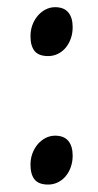

<svg xmlns="http://www.w3.org/2000/svg" viewBox="-20 -489 269 529"><path d="M180.2 -60.1Q180.2 -43 175 -28.6Q169.9 -14.2 160.9 -3.4Q151.9 7.3 139.4 13.4Q127 19.5 112.8 19.5Q86.4 19.5 75.2 5.4Q64 -8.8 64 -35.2Q64 -51.8 69.3 -66.2Q74.7 -80.6 84 -91.6Q93.3 -102.5 105.7 -108.9Q118.2 -115.2 131.8 -115.2Q156.2 -115.2 168.2 -100.8Q180.2 -86.4 180.2 -60.1ZM180.2 -414.1Q180.2 -397 175 -382.6Q169.9 -368.2 160.9 -357.4Q151.9 -346.7 139.4 -340.6Q127 -334.5 112.8 -334.5Q86.4 -334.5 75.2 -348.6Q64 -362.8 64 -389.2Q64 -405.8 69.3 -420.2Q74.7 -434.6 84 -445.6Q93.3 -456.5 105.7 -462.9Q118.2 -469.2 131.8 -469.2Q156.2 -469.2 168.2 -454.8Q180.2 -440.4 180.2 -414.1Z"/></svg>

Font: Gentium Kaktovik
Style: Regular
Weight: 400
Designer: J. Victor Gaultney and Annie Olsen
Foundry: SIL International
Version: Version 1.102; 2013; Maintenance release